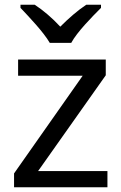

<svg xmlns="http://www.w3.org/2000/svg" viewBox="-20 -786 510 806"><path d="M189 -606H279C303 -651 366 -715 404 -753V-766H342C307 -743 269 -710 233 -674C200 -710 161 -743 126 -766H66V-753C102 -715 163 -651 189 -606ZM431 0V-68H140L424 -470V-536H56V-468H327L39 -58V0Z"/></svg>

Font: Noto Sans Bhaiksuki
Style: Regular
Weight: 400
Designer: Monotype Design Team
Foundry: Monotype Imaging Inc.
Version: Version 2.002